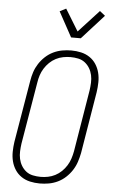

<svg xmlns="http://www.w3.org/2000/svg" viewBox="-64 -1017 627 1066"><g transform="rotate(5 250.0 -483.5)"><path d="M199 8Q171 8 144.5 2Q118 -4 96.5 -18.5Q75 -33 61 -54.5Q47 -76 40.5 -101.5Q34 -127 34.5 -155Q35 -183 39 -210L97 -555Q101 -580 109 -604.5Q117 -629 131.5 -651.5Q146 -674 166 -692.5Q186 -711 210 -722.5Q234 -734 259.5 -738.5Q285 -743 310 -743Q338 -743 364.5 -737Q391 -731 412.5 -716.5Q434 -702 448 -680.5Q462 -659 468.5 -633.5Q475 -608 474.5 -580Q474 -552 470 -525L413 -180Q408 -155 400 -130.5Q392 -106 377.5 -83.5Q363 -61 343 -42.5Q323 -24 299 -12.5Q275 -1 249.5 3.5Q224 8 199 8ZM201 -29Q221 -29 241.5 -33Q262 -37 281.5 -47Q301 -57 317 -72.5Q333 -88 344.5 -106.5Q356 -125 362.5 -145Q369 -165 373 -186L430 -531Q433 -552 434 -574Q435 -596 430.5 -616.5Q426 -637 415.5 -654.5Q405 -672 389 -684.5Q373 -697 352 -701.5Q331 -706 309 -706Q289 -706 268 -702Q247 -698 227.5 -688Q208 -678 192 -662.5Q176 -647 164.5 -628.5Q153 -610 146.5 -590Q140 -570 137 -549L79 -204Q76 -183 75 -161Q74 -139 78.5 -118.5Q83 -98 93.5 -80.5Q104 -63 120 -50.5Q136 -38 157.5 -33.5Q179 -29 201 -29ZM302 -815 226 -954 261 -972 335 -851 449 -975 479 -951 356 -815Z"/></g></svg>

Font: Iosevka SS18 Extralight
Style: Italic
Weight: 200
Italic angle: -9°
Monospace: yes
Designer: Belleve Invis
Foundry: Belleve Invis
Version: Version 25.1.1; ttfautohint (v1.8.4)